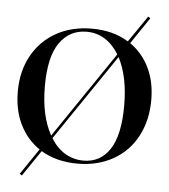

<svg xmlns="http://www.w3.org/2000/svg" viewBox="-50 -635 670 761"><g transform="rotate(5 285.0 -254.5)"><path d="M56 75 126 -28Q76 -62 48 -118.5Q20 -175 20 -250Q20 -330 54 -392Q88 -454 149.5 -488.5Q211 -523 292 -523Q376 -523 437 -485L509 -590L518 -584L447 -479Q496 -445 523 -389.5Q550 -334 550 -262Q550 -180 516.5 -117Q483 -54 421.5 -19.5Q360 15 280 15Q197 15 135 -22L65 81ZM167 -87 400 -430Q377 -468 344.5 -488.5Q312 -509 272 -509Q204 -509 164.5 -453Q125 -397 125 -280Q125 -162 167 -87ZM303 1Q370 1 407.5 -56Q445 -113 445 -230Q445 -345 406 -420L173 -77Q196 -39 229.5 -19Q263 1 303 1Z"/></g></svg>

Font: Nyght Serif
Style: Regular
Weight: 400
Designer: Maksym Kobuzan
Version: Version 0.410;July 4, 2025;FontCreator 15.0.0.2958 64-bit